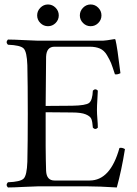

<svg xmlns="http://www.w3.org/2000/svg" viewBox="-20 -825 607 850"><path d="M347.7 -723.1Q333.5 -737.3 333.5 -756.8Q333.5 -776.4 347.7 -790.8Q361.8 -805.2 381.3 -805.2Q400.9 -805.2 415 -790.8Q429.2 -776.4 429.2 -756.8Q429.2 -737.3 415 -723.1Q400.9 -709 381.3 -709Q361.8 -709 347.7 -723.1ZM158.7 -723.1Q144.5 -737.3 144.5 -756.8Q144.5 -776.4 158.7 -790.8Q172.9 -805.2 192.4 -805.2Q211.9 -805.2 226.1 -790.8Q240.2 -776.4 240.2 -756.8Q240.2 -737.3 226.1 -723.1Q211.9 -709 192.4 -709Q172.9 -709 158.7 -723.1ZM298.8 -356.9Q359.9 -357.9 374.5 -369.4Q389.2 -380.9 391.1 -423.8Q402.3 -435.1 413.1 -423.8Q413.1 -414.1 411.1 -385.5Q409.2 -356.9 409.2 -337.9Q409.2 -321.8 411.1 -298.8Q413.1 -275.9 413.1 -259.8Q401.9 -248.5 391.1 -259.8Q389.2 -286.6 384.5 -298.3Q379.9 -310.1 359.9 -318.6Q339.8 -327.1 298.8 -327.1L182.1 -328.1Q181.2 -153.3 184.1 -68.8Q186 -25.9 221.2 -25.9H377Q468.8 -25.9 508.8 -169.9Q520 -172.9 533.2 -165Q518.1 -70.8 497.1 4.9Q417 0 369.1 0H147Q131.8 0 85.4 2.4Q39.1 4.9 15.1 4.9Q3.9 -6.3 15.1 -18.1Q70.3 -20 84.7 -34.4Q99.1 -48.8 101.1 -108.9Q103 -190.9 103 -320.8Q103 -453.6 101.1 -536.1Q99.1 -596.2 84.5 -610.6Q69.8 -625 15.1 -627Q3.9 -638.2 15.1 -649.9Q40 -649.9 85 -647.5Q129.9 -645 145 -645H437Q446.8 -645 486.8 -651.9Q490.7 -651.9 491.2 -648.9Q499 -618.2 513.2 -501Q500 -494.1 488.8 -496.1Q477.5 -531.2 471.7 -545.7Q465.8 -560.1 453.4 -581.1Q440.9 -602.1 422.4 -610.1Q403.8 -618.2 377 -618.2H221.2Q186 -618.2 184.1 -574.2L182.1 -356Z"/></svg>

Font: Linux Libertine Display
Style: Regular
Weight: 400
Designer: Philipp H. Poll
Foundry: Philipp H. Poll
Version: Version 5.0.9